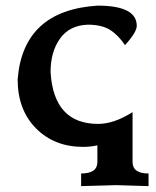

<svg xmlns="http://www.w3.org/2000/svg" viewBox="-20 -502 542 669"><path d="M497.6 146.5 385.3 143.1 262.7 146.5V102.5Q319.3 102.5 319.3 62.5V4.4Q294.9 9.8 270 9.8Q169.4 9.8 105.5 -54.7Q41.5 -119.1 41.5 -225.6Q60.5 -465.8 319.8 -482.4Q456.5 -482.4 456.5 -412.1Q456.5 -389.6 415.5 -344.7Q392.1 -379.9 363.3 -397.9Q334.5 -416 285.6 -416Q221.7 -413.6 189 -367.4Q156.2 -321.3 156.2 -251Q167 -70.3 321.8 -70.3Q377.4 -70.3 441.9 -111.3V62.5Q441.9 102.5 497.6 102.5Z"/></svg>

Font: Kelvinch
Style: Bold
Weight: 700
Designer: Paul James Miller
Foundry: High-Logic / Made with FontCreator
Version: Version 3.501;March 28, 2021;FontCreator 13.0.0.2683 64-bit